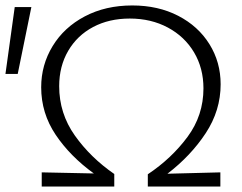

<svg xmlns="http://www.w3.org/2000/svg" viewBox="-28 -684 887 704"><path d="M586 -47 780 -52V0H514V-45Q601 -103 659.5 -182Q718 -261 718 -360Q718 -434 683.5 -492Q649 -550 587.5 -583Q526 -616 448 -616Q372 -616 313.5 -585Q255 -554 222 -497.5Q189 -441 189 -368Q189 -268 246.5 -187Q304 -106 391 -46V0H125V-52L316 -48Q229 -111 176 -190Q123 -269 123 -364Q123 -446 165 -515Q207 -584 283 -624Q359 -664 457 -664Q552 -664 625.5 -626Q699 -588 740 -522Q781 -456 781 -375Q781 -279 726.5 -196Q672 -113 586 -47ZM26 -658H87L37 -413H-8Z"/></svg>

Font: Ysabeau SC Semilight
Style: Regular
Weight: 300
Designer: Christian Thalmann (Catharsis Fonts)
Version: Version 0.003